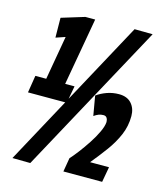

<svg xmlns="http://www.w3.org/2000/svg" viewBox="-107 -788 744 871"><g transform="rotate(15 265.0 -352.5)"><path d="M24 -305 37 -386H88L124 -592L80 -577L79 -670L187 -703H233L177 -386H221L206 -305ZM117 2 33 1 417 -707 502 -706ZM272 0 283 -65Q296 -79 316 -105Q336 -131 356 -161.5Q376 -192 389 -220Q402 -248 403 -267Q403 -278 398 -286Q393 -294 382 -294Q370 -294 359.5 -290Q349 -286 338 -278L322 -370Q343 -385 369.5 -394.5Q396 -404 426 -404Q464 -404 484.5 -381Q505 -358 505 -322Q505 -275 487 -233Q469 -191 440 -151.5Q411 -112 378 -72H467L454 0Z"/></g></svg>

Font: Georama ExtraCondensed ExtraBold
Style: Italic
Weight: 800
Width: 2
Italic angle: -9°
Designer: Jean-Baptiste Levee
Foundry: Production Type
Version: Version 1.000